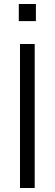

<svg xmlns="http://www.w3.org/2000/svg" viewBox="-20 -940 274 960"><path d="M159.5 -834.5H74V-920H159.5ZM153.5 0H80V-720H153.5Z"/></svg>

Font: CCSD_manrope
Style: Regular
Weight: 400
Designer: Mikhail Sharanda
Foundry: Mikhail Sharanda
Version: Version 4.503